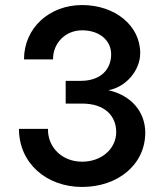

<svg xmlns="http://www.w3.org/2000/svg" viewBox="-20 -730 650 760"><path d="M409 -373C475 -384 535 -448 535 -520C535 -629 435 -710 305 -710C175 -710 75 -619 75 -495H190C189 -556 236 -610 305 -610C374 -610 420 -570 420 -515C420 -455 378 -410 300 -410H240V-320H305C394 -320 440 -272 440 -207C440 -143 384 -90 305 -90C224 -90 168 -149 170 -220H55C55 -84 164 10 305 10C446 10 555 -78 555 -205C555 -285 502 -352 409 -373Z"/></svg>

Font: Goli Medium
Style: Regular
Weight: 500
Designer: jaikishan Patel
Foundry: MagicType
Version: Version 1.000;Glyphs 3.2 (3242)